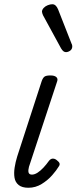

<svg xmlns="http://www.w3.org/2000/svg" viewBox="-20 -871 361 906"><path d="M114 15Q84 15 68 2Q52 -11 48.5 -32.5Q45 -54 49 -80Q53 -106 61 -132L177 -489Q183 -505 191 -510Q199 -515 218 -515Q237 -515 245.5 -507.5Q254 -500 250 -488L123 -103Q115 -82 114 -69.5Q113 -57 117.5 -52Q122 -47 130 -47Q143 -47 157 -56Q171 -65 185 -80Q199 -95 211 -112Q219 -122 228.5 -122.5Q238 -123 247 -116Q259 -107 261 -100Q263 -93 257 -85Q247 -68 226.5 -44.5Q206 -21 177 -3Q148 15 114 15ZM291 -625Q285 -625 279.5 -629Q274 -633 268 -643L183 -799Q181 -804 179.5 -808.5Q178 -813 178 -817Q179 -826 186.5 -834Q194 -842 205.5 -846.5Q217 -851 227 -851Q244 -851 254 -827L318 -664Q320 -661 320.5 -657Q321 -653 321 -650Q320 -638 310.5 -631.5Q301 -625 291 -625Z"/></svg>

Font: Playwrite US Trad Light
Style: Regular
Weight: 300
Designer: Veronika Burian, José Scaglione
Foundry: TypeTogether
Version: Version 1.003